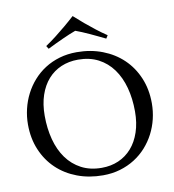

<svg xmlns="http://www.w3.org/2000/svg" viewBox="-98 -1007 1003 1109"><g transform="rotate(-10 403.0 -452.5)"><path d="M389.2 -711.9Q470.7 -711.9 539.8 -685.3Q608.9 -658.7 659.2 -610.6Q709.5 -562.5 737.8 -495.1Q766.1 -427.7 766.1 -346.2Q766.1 -299.8 755.4 -254.9Q744.6 -210 723.9 -169.9Q703.1 -129.9 672.9 -95.9Q642.6 -62 603.8 -37.4Q564.9 -12.7 518.1 1.2Q471.2 15.1 417 15.1Q335.4 15.1 266.4 -11Q197.3 -37.1 147 -85Q96.7 -132.8 68.4 -200Q40 -267.1 40 -349.1Q40 -395.5 50.8 -440.4Q61.5 -485.4 82.3 -525.9Q103 -566.4 133.1 -600.3Q163.1 -634.3 201.9 -659.2Q240.7 -684.1 287.8 -698Q335 -711.9 389.2 -711.9ZM417 -28.8Q471.2 -28.8 516.1 -48.3Q561 -67.9 593.5 -105Q626 -142.1 644 -195.6Q662.1 -249 662.1 -316.9Q662.1 -392.1 644.8 -456.3Q627.4 -520.5 593.3 -567.6Q559.1 -614.7 508.1 -641.4Q457 -668 389.2 -668Q335 -668 290 -648.7Q245.1 -629.4 212.6 -592.8Q180.2 -556.2 162.1 -502.9Q144 -449.7 144 -381.8Q144 -307.1 161.1 -242.4Q178.2 -177.7 212.4 -130.4Q246.6 -83 297.9 -55.9Q349.1 -28.8 417 -28.8ZM402.8 -921.4Q431.2 -895.5 461.4 -870.1Q487.8 -848.1 519.5 -823.2Q551.3 -798.3 583 -777.3L571.8 -759.3Q550.8 -769.5 527.8 -780.5Q504.9 -791.5 482.7 -801.8Q460.4 -812 439.9 -820.6Q419.4 -829.1 402.8 -835Q386.2 -829.1 366 -820.6Q345.7 -812 323.5 -802Q301.3 -792 278.3 -781Q255.4 -770 233.9 -759.3L222.7 -777.3Q254.4 -798.3 286.1 -823.2Q317.9 -848.1 344.2 -870.1Q374.5 -895.5 402.8 -921.4Z"/></g></svg>

Font: Marcellus
Style: Regular
Weight: 400
Designer: Astigmatic (AOETI)
Foundry: Astigmatic (AOETI)
Version: Version 1.000